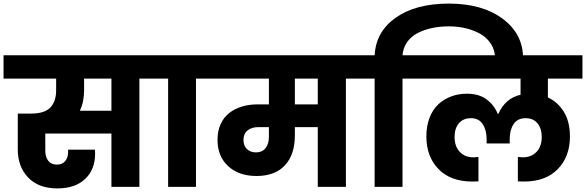

<svg xmlns="http://www.w3.org/2000/svg" viewBox="-37 -1051 3296 1080"><path d="M436 -543Q436 -477.5 412.1 -428.2H589.8V-608.9H436ZM-17.1 -608.9V-740.2H845.2V-608.9H747.1V0H589.8V-299.8H217.8V-202.1Q217.8 -168 234.4 -146.5Q251 -125 283.2 -125Q313 -125 329.6 -144.8Q346.2 -164.6 346.2 -195.8V-209H497.1Q498 -200.2 498 -187Q498 -97.2 441.7 -44.2Q385.3 8.8 286.1 8.8Q179.7 8.8 121.3 -52.5Q63 -113.8 63 -210V-412.1H137.2Q213.9 -412.1 246.3 -446.3Q278.8 -480.5 278.8 -543V-608.9Z M908.7 0V-608.9H810.5V-740.2H1163.6V-608.9H1065.4V0Z M1402.3 -193.8Q1437.5 -193.8 1456.5 -217.5Q1475.6 -241.2 1475.6 -280.8V-335.9H1415.5Q1378.4 -335.9 1355.5 -317.1Q1332.5 -298.3 1332.5 -264.2Q1332.5 -231.4 1352.1 -212.6Q1371.6 -193.8 1402.3 -193.8ZM1750.5 -463.9V-608.9H1621.6V-463.9ZM1129.4 -608.9V-740.2H2006.3V-608.9H1908.7V0H1750.5V-335.9H1621.6V-289.1Q1621.6 -181.6 1565.9 -121.3Q1510.3 -61 1405.3 -61Q1306.2 -61 1246.3 -116.5Q1186.5 -171.9 1186.5 -264.2Q1186.5 -314 1204.1 -352.8Q1221.7 -391.6 1252.7 -415.5Q1283.7 -439.5 1324 -451.7Q1364.3 -463.9 1411.6 -463.9H1475.6V-608.9Z M2227.1 -608.9V0H2070.3V-608.9H1972.2V-740.2H2070.3Q2077.6 -873.5 2189.9 -952.1Q2302.2 -1030.8 2487.3 -1030.8Q2676.3 -1030.8 2790.8 -945.3Q2905.3 -859.9 2905.3 -723.1V-705.1H2748V-720.2Q2748 -765.6 2726.3 -801.3Q2704.6 -836.9 2667.7 -858.6Q2630.9 -880.4 2584.7 -891.6Q2538.6 -902.8 2487.3 -902.8Q2437 -902.8 2392.8 -893.3Q2348.6 -883.8 2312 -865Q2275.4 -846.2 2252.9 -814Q2230.5 -781.7 2227.1 -740.2H2325.2V-608.9Z M2910.2 -29.8Q2890.1 -29.8 2876 -30.8V-168Q2893.6 -166 2903.3 -166Q2951.7 -166 2981 -196.8Q3010.3 -227.5 3010.3 -280.8Q3010.3 -328.1 2986.6 -357.2Q2962.9 -386.2 2919.9 -386.2Q2874 -386.2 2852.1 -353Q2830.1 -319.8 2830.1 -268.1V-244.1H2700.2V-268.1Q2700.2 -318.8 2678.5 -352.5Q2656.7 -386.2 2612.3 -386.2Q2568.4 -386.2 2544.2 -357.4Q2520 -328.6 2520 -280.8Q2520 -227.5 2549.3 -196.8Q2578.6 -166 2627 -166Q2634.8 -166 2654.3 -168V-30.8Q2640.1 -29.8 2620.1 -29.8Q2497.6 -29.8 2429.4 -100.1Q2361.3 -170.4 2361.3 -283.2Q2361.3 -342.8 2379.6 -389.6Q2397.9 -436.5 2429.7 -465.3Q2461.4 -494.1 2502 -509Q2542.5 -523.9 2588.9 -523.9Q2656.2 -523.9 2699 -492.7Q2741.7 -461.4 2763.2 -410.2H2766.1Q2804.7 -498 2891.1 -518.1V-608.9H2291V-740.2H3239.3V-608.9H3044.9V-502.9Q3101.6 -476.6 3135.3 -420.9Q3168.9 -365.2 3168.9 -283.2Q3168.9 -170.4 3100.8 -100.1Q3032.7 -29.8 2910.2 -29.8Z"/></svg>

Font: SVN-Poppins
Style: Bold
Weight: 700
Designer: Ninad Kale (Devanagari), Jonny Pinhorn (Latin)
Foundry: Indian Type Foundry
Version: Version 3.200;PS 1.000;hotconv 16.6.54;makeotf.lib2.5.65590